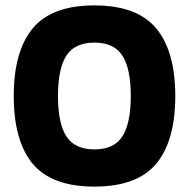

<svg xmlns="http://www.w3.org/2000/svg" viewBox="-20 -674 701 712"><path d="M31 -318Q31 -484 101.5 -569Q172 -654 330 -654Q488 -654 559 -569Q630 -484 630 -318Q630 -151 559 -66.5Q488 18 330 18Q172 18 101.5 -66.5Q31 -151 31 -318ZM465 -318Q465 -419 434 -467.5Q403 -516 330 -516Q257 -516 226 -467.5Q195 -419 195 -318Q195 -217 226 -168.5Q257 -120 330 -120Q403 -120 434 -168.5Q465 -217 465 -318Z"/></svg>

Font: Kanit SemiBold
Style: Regular
Weight: 600
Designer: Katatrad Team
Foundry: CadsonDemak
Version: Version 1.030